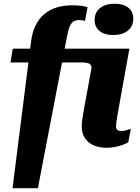

<svg xmlns="http://www.w3.org/2000/svg" viewBox="-20 -768 736 1011"><path d="M397.2 -662.4Q380 -662.4 368.2 -655.5Q356.4 -648.6 348.3 -631.4Q340.2 -614.2 334.4 -583.8L179.6 223H46L143.4 -547.4Q149.4 -597.8 167.4 -634.3Q185.4 -670.8 213.6 -694.1Q241.8 -717.4 278.7 -728.7Q315.6 -740 359.8 -740Q390 -740 409.8 -737Q429.6 -734 441.2 -730.2L427.6 -657.8Q422.8 -659.8 414.9 -661.1Q407 -662.4 397.2 -662.4ZM461 -404.6Q463.4 -416.2 459.1 -423.8Q454.8 -431.4 444.1 -435.2Q433.4 -439 415.2 -439H35.2L47.2 -511.6H661.4L604 -192.8Q600.4 -171.2 597.3 -153.9Q594.2 -136.6 592.6 -124Q591 -111.4 591 -102.8Q591 -89.8 598.1 -84Q605.2 -78.2 619.4 -78.2Q630.2 -78.2 640.1 -80.9Q650 -83.6 657.7 -86.2Q665.4 -88.8 668.6 -89.6L655.6 -19Q645.6 -12.6 628 -5.9Q610.4 0.8 588.1 5.4Q565.8 10 539.8 10Q502.6 10 473.3 -2.7Q444 -15.4 427.2 -40.4Q410.4 -65.4 410.4 -102.8Q410.4 -117 412.2 -132.3Q414 -147.6 417.8 -168.3Q421.6 -189 426.6 -218ZM576.4 -583.6Q530 -583.6 504.1 -604.9Q478.2 -626.2 478.2 -662.6Q478.2 -702 506.5 -725.2Q534.8 -748.4 583.6 -748.4Q630 -748.4 655.9 -727.3Q681.8 -706.2 681.8 -669.8Q681.8 -630.4 653.5 -607Q625.2 -583.6 576.4 -583.6Z"/></svg>

Font: Roboto Serif 20pt
Style: Italic
Weight: 400
Italic angle: -10°
Designer: Greg Gazdowicz
Foundry: Commercial Type
Version: Version 1.008